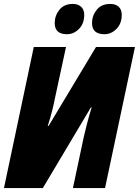

<svg xmlns="http://www.w3.org/2000/svg" viewBox="-25 -952 703 972"><path d="M-4.9 0 146 -713.9H309.1L253.9 -458Q249 -431.2 239.3 -392.3Q229.5 -353.5 216.8 -314.9H221.2L460.9 -713.9H658.2L506.8 0H344.2L398.9 -257.8Q404.3 -282.2 415.5 -325.7Q426.8 -369.1 439 -408.2H435.1L191.9 0ZM503.9 -778.8Q440.9 -778.8 440.9 -835Q440.9 -872.6 464.6 -902.3Q488.3 -932.1 533.2 -932.1Q560.5 -932.1 575.9 -917.7Q591.3 -903.3 591.3 -877Q591.3 -832.5 564.7 -805.7Q538.1 -778.8 503.9 -778.8ZM314 -778.8Q252 -778.8 252 -835Q252 -872.6 275.6 -902.3Q299.3 -932.1 344.2 -932.1Q370.1 -932.1 385.7 -917.7Q401.4 -903.3 401.4 -877Q401.4 -832.5 375 -805.7Q348.6 -778.8 314 -778.8Z"/></svg>

Font: Open Sans Condensed ExtraBold
Style: Italic
Weight: 800
Width: 3
Italic angle: -12°
Designer: Monotype Design Team
Foundry: Monotype Imaging Inc.
Version: Version 3.003; ttfautohint (v1.8.4)